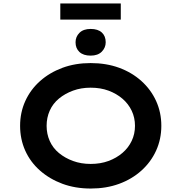

<svg xmlns="http://www.w3.org/2000/svg" viewBox="-20 -1078 1047 1108"><path d="M504 10Q414 10 340 -17.5Q266 -45 210.5 -94Q155 -143 125.5 -209Q96 -275 96 -352Q96 -429 126 -495Q156 -561 211 -610Q266 -659 340 -686.5Q414 -714 503 -714Q593 -714 667 -687Q741 -660 796 -610.5Q851 -561 881 -495Q911 -429 911 -352Q911 -275 881 -209Q851 -143 796 -93.5Q741 -44 667 -17Q593 10 504 10ZM503 -132Q560 -132 606 -149Q652 -166 686.5 -195.5Q721 -225 740 -265Q759 -305 759 -352Q759 -399 740 -439Q721 -479 686.5 -508.5Q652 -538 606 -555Q560 -572 503 -572Q448 -572 401.5 -555Q355 -538 320 -509Q285 -480 267 -439.5Q249 -399 249 -352Q249 -305 267 -264.5Q285 -224 320 -195Q355 -166 401.5 -149Q448 -132 503 -132ZM503 -757Q461 -757 438.5 -778Q416 -799 416 -834Q416 -866 438.5 -888.5Q461 -911 503 -911Q545 -911 567.5 -890.5Q590 -870 590 -834Q590 -803 567.5 -780Q545 -757 503 -757ZM328 -965V-1058H677V-965Z"/></svg>

Font: Lexend Mega SemiBold
Style: Regular
Weight: 600
Designer: Bonnie Shaver-Troup, Thomas Jockin
Foundry: Lexend
Version: Version 1.007